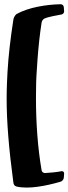

<svg xmlns="http://www.w3.org/2000/svg" viewBox="-20 -792 316 886"><path d="M41.5 48.8C42.5 60.1 47.4 66.4 56.2 68.8C111.8 82 192.9 65.9 259.8 46.4C267.1 43.9 273.9 36.1 274.4 28.8L275.9 9.3V7.8C275.9 2 271.5 -2 266.1 -2H263.7C247.6 2 198.7 6.3 190.4 6.3H185.5C178.2 4.9 173.3 1.5 171.9 -6.8C154.3 -108.4 146 -224.1 146 -337.9C146 -340.3 146 -356.4 146.5 -387.2C146.5 -418 148.9 -462.4 153.3 -520.5C157.7 -578.6 163.6 -634.3 171.9 -687C173.8 -700.2 183.6 -706.1 185.5 -706.5C199.2 -713.4 248 -722.7 263.7 -725.1C271 -726.6 275.9 -732.9 275.9 -738.8V-740.2L274.4 -759.3C273.9 -767.1 267.1 -772.5 259.8 -772.5C192.9 -771 112.3 -758.3 56.2 -727.1C55.2 -726.1 43.9 -717.3 41.5 -700.2C28.3 -614.3 19 -536.1 14.6 -459.5C10.3 -382.8 10.7 -341.8 10.7 -336.4C10.7 -228 21 -105 41.5 48.8Z"/></svg>

Font: QTS-Omar 
Style: Regular
Weight: 400
Designer: Mohammed Abd El khaliq
Foundry: QafType Studio
Version: Version 1.001